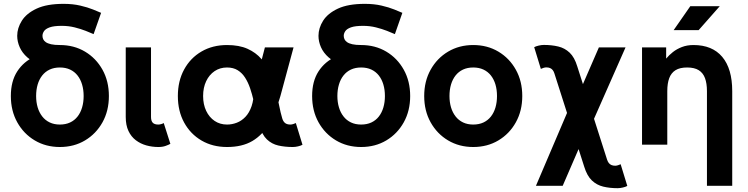

<svg xmlns="http://www.w3.org/2000/svg" viewBox="-20 -755 3906 1002"><path d="M36.6 -253.9Q36.6 -176.8 70.1 -116.7Q103.5 -56.6 161.4 -22.2Q219.2 12.2 292.5 12.2Q366 12.2 423.7 -22.2Q481.4 -56.6 514.9 -116.7Q548.3 -176.8 548.3 -253.9Q548.3 -331.1 514.9 -391.1Q481.4 -451.2 423.7 -485.6Q366 -520 292.5 -520V-402.8Q322.5 -402.8 345.7 -392Q368.9 -381.1 384.6 -361.1Q400.4 -341.1 408.4 -313.8Q416.5 -286.6 416.5 -253.9Q416.5 -221.4 408.4 -194.1Q400.4 -166.7 384.6 -146.7Q368.9 -126.7 345.7 -115.8Q322.5 -105 292.5 -105Q262.5 -105 239.3 -116.1Q216.1 -127.2 200.3 -147.5Q184.6 -167.7 176.5 -194.8Q168.5 -221.9 168.5 -253.9Q168.5 -286.6 176.5 -313.8Q184.6 -341.1 200.3 -361.1Q216.1 -381.1 239.3 -392Q262.5 -402.8 292.5 -402.8V-485.8Q219.2 -485.8 161.4 -460Q103.5 -434.1 70.1 -382.6Q36.6 -331.1 36.6 -253.9ZM311.8 -734.9Q224.4 -734.9 171.1 -710Q117.9 -685.1 93.9 -646.7Q69.8 -608.4 69.8 -568.1Q69.8 -538.1 82.8 -508.7Q95.7 -479.2 122.9 -455.3Q150.1 -431.4 192.3 -417.1Q234.4 -402.8 292.5 -402.8V-520Q264.6 -520 246.7 -524Q228.8 -528.1 219 -535Q209.2 -542 205.4 -550.5Q201.7 -559.1 201.7 -568.1Q201.7 -580.3 209.7 -592.4Q217.8 -604.5 239.5 -612.3Q261.2 -620.1 302.2 -620.1Q337.6 -620.1 369.8 -612.1Q401.9 -604 427.5 -593.9Q453.1 -583.7 468.5 -576.9L507.6 -688Q492.7 -694.3 465.1 -705.6Q437.5 -716.8 398.8 -725.8Q360.1 -734.9 311.8 -734.9Z M834.5 -112.8Q829.8 -109.9 821.4 -107.4Q813 -105 806.6 -105Q796.6 -105 789.2 -107.3Q781.7 -109.6 777.1 -114.6Q772.5 -119.6 770.3 -127.1Q768.1 -134.5 768.1 -144.5V-214.8V-282.2V-507.8H636.2V-282.2V-214.8V-144.5Q636.2 -101.6 650.4 -71.5Q664.6 -41.5 689 -23.1Q713.4 -4.6 743.8 3.8Q774.2 12.2 806.6 12.2Q828.6 12.2 844.6 6.3Q860.6 0.5 869.1 -4.4Z M1164.8 -402.8Q1197.5 -402.8 1220.5 -388.5Q1243.4 -374.3 1259 -349.9Q1274.7 -325.4 1285.3 -294.2Q1295.9 -262.9 1303.7 -229Q1311.5 -195.1 1318.5 -161.7Q1325.4 -128.4 1333.7 -100.1Q1347.7 -51.5 1372.9 -27.5Q1398.2 -3.4 1432.6 4.4Q1467 12.2 1508.1 12.2Q1521 12.2 1535.5 8.8Q1550 5.4 1558.6 0.5L1523.9 -112.8Q1519.3 -110.4 1510.7 -107.7Q1502.2 -105 1495.8 -105Q1478 -105 1468 -112.8Q1458 -120.6 1453.1 -136.7Q1444.1 -166.5 1436.4 -206.3Q1428.7 -246.1 1418.2 -289.2Q1407.7 -332.3 1390.1 -373.3Q1372.6 -414.3 1344 -447.5Q1315.4 -480.7 1271.7 -500.4Q1228 -520 1164.8 -520Q1089.6 -520 1031.6 -486.2Q973.6 -452.4 940.9 -392.3Q908.2 -332.3 908.2 -253.9Q908.2 -175.5 940.9 -115.6Q973.6 -55.7 1031.6 -21.7Q1089.6 12.2 1164.8 12.2Q1243.7 12.2 1296.8 -19Q1349.9 -50.3 1384.8 -109.9Q1419.7 -169.4 1443.4 -253.9L1512 -507.8H1362.5L1304.9 -286.1Q1304.9 -235.8 1293 -201Q1281 -166.3 1260.7 -145.1Q1240.5 -124 1215.6 -114.5Q1190.7 -105 1164.8 -105Q1128.2 -105 1100.1 -123.9Q1072 -142.8 1056 -176.4Q1040 -210 1040 -253.9Q1040 -297.9 1056 -331.4Q1072 -365 1100.1 -383.9Q1128.2 -402.8 1164.8 -402.8Z M1608.9 -253.9Q1608.9 -176.8 1642.3 -116.7Q1675.8 -56.6 1733.6 -22.2Q1791.5 12.2 1864.7 12.2Q1938.2 12.2 1996 -22.2Q2053.7 -56.6 2087.2 -116.7Q2120.6 -176.8 2120.6 -253.9Q2120.6 -331.1 2087.2 -391.1Q2053.7 -451.2 1996 -485.6Q1938.2 -520 1864.7 -520V-402.8Q1894.8 -402.8 1918 -392Q1941.2 -381.1 1956.9 -361.1Q1972.7 -341.1 1980.7 -313.8Q1988.8 -286.6 1988.8 -253.9Q1988.8 -221.4 1980.7 -194.1Q1972.7 -166.7 1956.9 -146.7Q1941.2 -126.7 1918 -115.8Q1894.8 -105 1864.7 -105Q1834.7 -105 1811.5 -116.1Q1788.3 -127.2 1772.6 -147.5Q1756.8 -167.7 1748.8 -194.8Q1740.7 -221.9 1740.7 -253.9Q1740.7 -286.6 1748.8 -313.8Q1756.8 -341.1 1772.6 -361.1Q1788.3 -381.1 1811.5 -392Q1834.7 -402.8 1864.7 -402.8V-485.8Q1791.5 -485.8 1733.6 -460Q1675.8 -434.1 1642.3 -382.6Q1608.9 -331.1 1608.9 -253.9ZM1884 -734.9Q1796.6 -734.9 1743.4 -710Q1690.2 -685.1 1666.1 -646.7Q1642.1 -608.4 1642.1 -568.1Q1642.1 -538.1 1655 -508.7Q1668 -479.2 1695.2 -455.3Q1722.4 -431.4 1764.5 -417.1Q1806.6 -402.8 1864.7 -402.8V-520Q1836.9 -520 1819 -524Q1801 -528.1 1791.3 -535Q1781.5 -542 1777.7 -550.5Q1773.9 -559.1 1773.9 -568.1Q1773.9 -580.3 1782 -592.4Q1790 -604.5 1811.8 -612.3Q1833.5 -620.1 1874.5 -620.1Q1909.9 -620.1 1942 -612.1Q1974.1 -604 1999.8 -593.9Q2025.4 -583.7 2040.8 -576.9L2079.8 -688Q2064.9 -694.3 2037.4 -705.6Q2009.8 -716.8 1971.1 -725.8Q1932.4 -734.9 1884 -734.9Z M2325.7 -253.9Q2325.7 -286.6 2333.7 -313.8Q2341.8 -341.1 2357.5 -361.1Q2373.3 -381.1 2396.5 -392Q2419.7 -402.8 2449.7 -402.8Q2479.7 -402.8 2502.9 -392Q2526.1 -381.1 2541.9 -361.1Q2557.6 -341.1 2565.7 -313.8Q2573.7 -286.6 2573.7 -253.9Q2573.7 -221.4 2565.7 -194.1Q2557.6 -166.7 2541.9 -146.7Q2526.1 -126.7 2502.9 -115.8Q2479.7 -105 2449.7 -105Q2419.7 -105 2396.5 -116.1Q2373.3 -127.2 2357.5 -147.5Q2341.8 -167.7 2333.7 -194.8Q2325.7 -221.9 2325.7 -253.9ZM2193.8 -253.9Q2193.8 -176.8 2227.3 -116.7Q2260.7 -56.6 2318.6 -22.2Q2376.5 12.2 2449.7 12.2Q2523.2 12.2 2580.9 -22.2Q2638.7 -56.6 2672.1 -116.7Q2705.6 -176.8 2705.6 -253.9Q2705.6 -331.1 2672.1 -391.1Q2638.7 -451.2 2580.9 -485.6Q2523.2 -520 2449.7 -520Q2376.5 -520 2318.6 -485.6Q2260.7 -451.2 2227.3 -391.1Q2193.8 -331.1 2193.8 -253.9Z M2942.9 -174.3 3053.2 -101.1 2916.5 214.8H2776.9ZM3072.8 -118.7 2968.3 -191.9 3105.5 -507.8H3244.6ZM2992.7 -408.2 3148.2 78.1Q3151.6 88.4 3157.1 95.6Q3162.6 102.8 3170.9 106.3Q3179.2 109.9 3190.9 109.9Q3197.3 109.9 3205.8 107.2Q3214.4 104.5 3219 102.1L3253.7 215.3Q3245.1 220.2 3230.6 223.6Q3216.1 227.1 3203.1 227.1Q3162.1 227.1 3128.1 218.9Q3094 210.7 3068.7 186.6Q3043.5 162.6 3028.8 114.7L2873.3 -371.6Q2870.1 -382.1 2864.5 -389.2Q2858.9 -396.2 2850.7 -399.8Q2842.5 -403.3 2830.6 -403.3Q2824.2 -403.3 2815.8 -400.6Q2807.4 -397.9 2802.5 -395.5L2767.8 -508.8Q2776.9 -513.7 2791.3 -517.1Q2805.7 -520.5 2818.4 -520.5Q2859.4 -520.5 2893.4 -512.3Q2927.5 -504.2 2952.9 -480.1Q2978.3 -456.1 2992.7 -408.2Z M3669.4 214.8H3801.3V-279.3Q3801.3 -396.5 3749.1 -458.3Q3697 -520 3599.1 -520Q3565.7 -520 3538.8 -509.6Q3512 -499.3 3491.7 -483.3Q3471.4 -467.3 3456.5 -449.2V-507.8H3330.6V0H3462.4V-279.3Q3462.4 -319.6 3472.5 -347Q3482.7 -374.5 3505.4 -388.7Q3528.1 -402.8 3565.9 -402.8Q3603.8 -402.8 3626.5 -388.7Q3649.2 -374.5 3659.3 -347Q3669.4 -319.6 3669.4 -279.3ZM3626 -597.7H3495.6L3582.5 -722.7H3736.3Z"/></svg>

Font: Giphurs
Style: Regular
Weight: 400
Version: Version 2.010